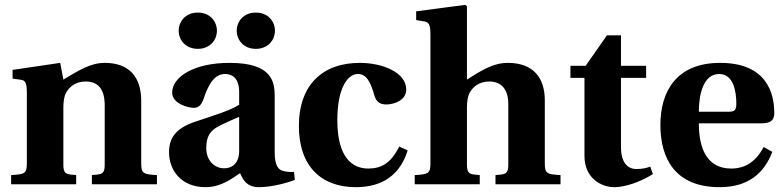

<svg xmlns="http://www.w3.org/2000/svg" viewBox="-20 -762 3236 794"><path d="M26 0H295V-38L274 -40C253 -42 242 -47 242 -80V-317C242 -339 245 -362 252 -376C265 -402 292 -425 334 -425C385 -425 411 -394 413 -334V-80C413 -47 402 -42 381 -40L360 -38V0H629V-38C572 -41 564 -45 564 -87V-348C563 -442 516 -502 413 -502C355 -502 308 -472 242 -433L229 -502L32 -473V-437L67 -432C83 -430 91 -421 91 -381V-87C91 -45 83 -41 26 -38Z M959 -635C959 -597 987 -560 1038 -560C1089 -560 1117 -597 1117 -635C1117 -673 1089 -710 1038 -710C987 -710 959 -673 959 -635ZM719 -635C719 -597 747 -560 798 -560C849 -560 877 -597 877 -635C877 -673 849 -710 798 -710C747 -710 719 -673 719 -635ZM679 -133C679 -58 729 12 830 12C894 12 938 -23 973 -46C986 -15 1003 12 1051 12C1103 12 1166 -5 1199 -18L1196 -51C1183 -50 1163 -51 1148 -56C1135 -60 1116 -72 1116 -131V-362C1116 -424 1106 -502 929 -502C782 -502 692 -444 692 -379C692 -334 756 -316 782 -316C804 -316 815 -332 823 -356C851 -441 883 -456 911 -456C940 -456 969 -439 969 -382V-329C934 -305 850 -280 785 -258C706 -231 679 -190 679 -133ZM833 -150C833 -197 849 -220 879 -237C910 -254 945 -268 969 -279V-134C967 -80 934 -66 907 -66C868 -66 833 -97 833 -150Z M1216 -241C1216 -73 1310 12 1451 12C1534 12 1627 -16 1666 -140L1631 -156C1597 -88 1558 -65 1503 -65C1438 -65 1375 -109 1375 -265C1375 -399 1418 -456 1460 -456C1495 -456 1512 -425 1529 -365C1536 -342 1551 -330 1577 -330C1612 -330 1660 -348 1660 -392C1660 -463 1560 -502 1469 -502C1391 -502 1329 -480 1284 -435C1242 -393 1216 -328 1216 -241Z M1695 0H1964V-38L1943 -40C1922 -42 1911 -47 1911 -80V-317C1911 -339 1914 -362 1921 -376C1934 -402 1961 -425 2003 -425C2054 -425 2082 -392 2082 -332V-80C2082 -47 2071 -42 2050 -40L2029 -38V0H2298V-38C2241 -41 2233 -45 2233 -87V-347C2233 -441 2185 -502 2080 -502C2020 -502 1973 -472 1911 -433V-736L1904 -742L1701 -715V-679L1736 -673C1752 -670 1760 -661 1760 -621V-87C1760 -45 1752 -41 1695 -38Z M2339 -440H2397V-117C2397 -26 2465 12 2521 12C2562 12 2624 -7 2680 -42L2669 -73C2655 -67 2634 -63 2612 -63C2574 -63 2548 -91 2548 -155V-440H2652V-490H2548V-616H2490L2402 -490H2339Z M2711 -245C2711 -109 2770 12 2956 12C3075 12 3140 -46 3174 -134L3138 -154C3108 -97 3065 -65 3004 -65C2904 -65 2870 -147 2870 -252H3128C3164 -252 3182 -262 3182 -294C3182 -376 3151 -502 2958 -502C2778 -502 2711 -385 2711 -245ZM2870 -300C2870 -372 2889 -456 2954 -456C3015 -456 3025 -380 3025 -333C3025 -306 3017 -300 2994 -300Z"/></svg>

Font: Heuristica
Style: Bold
Weight: 700
Version: Version 1.0.1